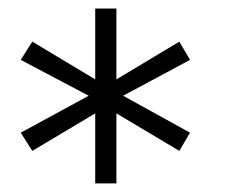

<svg xmlns="http://www.w3.org/2000/svg" viewBox="-20 -428 540 447"><path d="M201.7 -408.2H251V-243.2L397.5 -331.1L422.4 -288.6L266.6 -205.1L422.4 -119.1L397.5 -76.7L251 -164.1V-1H201.7V-164.1L55.2 -76.7L28.3 -119.1L186.5 -205.1L28.3 -288.6L55.2 -331.1L201.7 -243.2Z"/></svg>

Font: GanjNamehSans
Style: Regular
Weight: 400
Designer: Mohammad Saleh Souzanchi
Foundry: http://font-store.ir
Version: Version:0.0.4;RFB:1.2.5;Building:2016-12-11 09:43:53.670092